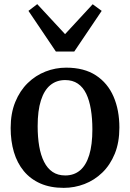

<svg xmlns="http://www.w3.org/2000/svg" viewBox="-20 -897 628 928"><path d="M31.5 -278.5Q31.5 -349.5 53.8 -404Q76 -458.5 114 -495.5Q152 -532.5 200 -551.2Q248 -570 300 -570Q386.5 -570 443.5 -532.8Q500.5 -495.5 528.8 -430.2Q557 -365 557 -280.5Q557 -208.5 534.8 -154Q512.5 -99.5 474.5 -62.8Q436.5 -26 388.2 -7.5Q340 11 288 11Q223.5 11 175.2 -10.2Q127 -31.5 95 -70.2Q63 -109 47.2 -162Q31.5 -215 31.5 -278.5ZM295.5 -49Q337.5 -49 366.8 -73.5Q396 -98 411.2 -147.5Q426.5 -197 426.5 -272Q426.5 -324.5 419.2 -368.2Q412 -412 396.8 -443.8Q381.5 -475.5 356.2 -492.8Q331 -510 295 -510Q253 -510 223.2 -485.5Q193.5 -461 177.8 -411.8Q162 -362.5 162 -287Q162 -234 169.5 -190.2Q177 -146.5 193 -114.8Q209 -83 234.2 -66Q259.5 -49 295.5 -49ZM250 -648 117.5 -844.5 160 -877 294.5 -732 428 -876.5 471.5 -844.5 339 -648Z"/></svg>

Font: Merriweather SemiBold
Style: Regular
Weight: 600
Version: Version 2.100